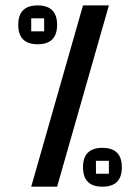

<svg xmlns="http://www.w3.org/2000/svg" viewBox="-20 -704 528 724"><path d="M293 -683.6H390.6L195.3 0H97.7ZM195.3 -610.4Q195.3 -537.1 122.1 -537.1Q48.8 -537.1 48.8 -610.4Q48.8 -683.6 122.1 -683.6Q195.3 -683.6 195.3 -610.4ZM146.5 -634.8H97.7V-585.9H146.5ZM390.6 -97.7H341.8V-48.8H390.6ZM439.5 -73.2Q439.5 0 366.2 0Q293 0 293 -73.2Q293 -146.5 366.2 -146.5Q439.5 -146.5 439.5 -73.2Z"/></svg>

Font: BabelStone Runic Staveless
Style: Regular
Weight: 400
Designer: Andrew West
Foundry: BabelStone
Version: Version 3.002 March 14, 2022